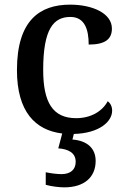

<svg xmlns="http://www.w3.org/2000/svg" viewBox="-20 -567 542 827"><path d="M257 240C342 240 392 197 392 126C392 73 357 39 292 34L298 10C409 7 463 -44 463 -90C463 -108 456 -122 444 -131C421 -88 372 -58 308 -58C207 -58 166 -126 166 -266C166 -443 211 -494 283 -494C345 -494 362 -440 362 -375C434 -375 462 -399 462 -444C462 -510 378 -547 282 -547C152 -547 53 -480 53 -265C53 -86 132 -6 248 8L231 72C274 75 306 91 306 130C306 164 283 183 245 183C227 183 201 180 177 175V229C201 236 236 240 257 240Z"/></svg>

Font: Noto Serif Vithkuqi Medium
Style: Regular
Weight: 500
Version: Version 1.005